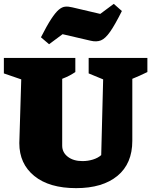

<svg xmlns="http://www.w3.org/2000/svg" viewBox="-34 -960 783 994"><path d="M360 14Q221 14 143.5 -49Q66 -112 66 -219L76 -549L-14 -580V-660H356V-587Q341 -577 326 -569Q311 -561 288 -552V-206Q288 -171 317 -148.5Q346 -126 393 -126Q421 -126 447 -134Q473 -142 490 -157L500 -549L425 -580V-660H729V-587Q708 -577 688.5 -568Q669 -559 651 -552V-231Q651 -113 574 -49.5Q497 14 360 14ZM220 -731 178 -767Q209 -828 231 -861.5Q253 -895 270 -909.5Q287 -924 303.5 -925.5Q320 -927 340 -922L485 -888L555 -940L597 -903Q561 -831 536 -795.5Q511 -760 488.5 -751Q466 -742 436 -749L290 -783Z"/></svg>

Font: Piazzolla SC Black
Style: Regular
Weight: 900
Designer: Juan Pablo del Peral
Foundry: Huerta Tipografica
Version: Version 1.330